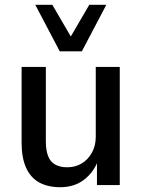

<svg xmlns="http://www.w3.org/2000/svg" viewBox="-20 -771 591 800"><path d="M231 9Q179 9 143 -11Q107 -31 88.5 -72.5Q70 -114 70 -177V-492H171V-182Q171 -145 180.5 -120.5Q190 -96 210.5 -85Q231 -74 260 -74Q294 -74 320.5 -90Q347 -106 363 -135Q379 -164 379 -201V-492H479V0H384V-100H388Q368 -50 328 -20.5Q288 9 231 9ZM229 -557 127 -751H198L275 -619L352 -751H423L321 -557Z"/></svg>

Font: Nunito Sans 10pt SemiCondensed SemiBold
Style: Regular
Weight: 600
Width: 4
Designer: Vernon Adams
Foundry: Vernon Adams
Version: Version 3.101;gftools[0.9.27]